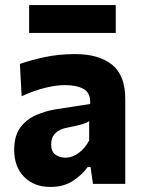

<svg xmlns="http://www.w3.org/2000/svg" viewBox="-20 -726 562 758"><path d="M179 12Q114.5 12 75.2 -27.8Q36 -67.5 36 -134.5Q36 -191 61.2 -223.8Q86.5 -256.5 123.8 -272.2Q161 -288 197 -294L336 -315.5Q338 -359 310.5 -374.5Q283 -390 236 -390Q201.5 -390 157.2 -379Q113 -368 65.5 -346L58.5 -473.5Q95.5 -487 153 -499.8Q210.5 -512.5 276.5 -512.5Q370 -512.5 422.2 -470.8Q474.5 -429 474.5 -335V0H347L337.5 -66.5H326Q306 -37.5 269.2 -12.8Q232.5 12 179 12ZM238.5 -103.5Q265 -103.5 290.2 -121.8Q315.5 -140 332 -171.5V-248Q323 -241 305.5 -235.8Q288 -230.5 240.5 -221Q213.5 -215.5 197.8 -199.2Q182 -183 182 -156Q182 -127 199.2 -115.2Q216.5 -103.5 238.5 -103.5ZM95 -596V-706H437V-596Z"/></svg>

Font: Commissioner
Style: Bold
Weight: 700
Designer: Kostas Bartsokas
Foundry: Kostas Bartsokas
Version: Version 1.000; ttfautohint (v1.8.3)